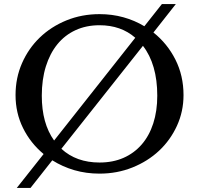

<svg xmlns="http://www.w3.org/2000/svg" viewBox="-20 -850 986 951"><path d="M473 -780Q535 -780 591 -764.5Q647 -749 695 -720L782 -830H851L740 -689Q809 -634 849 -554.5Q889 -475 889 -379Q889 -298 856.5 -227Q824 -156 768 -103.5Q712 -51 636 -20.5Q560 10 473 10Q407 10 348.5 -7Q290 -24 239 -56L131 81H63L196 -87Q131 -141 94 -216Q57 -291 57 -379Q57 -464 89 -537Q121 -610 177 -664Q233 -718 309 -749Q385 -780 473 -780ZM473 -45Q539 -45 591.5 -68Q644 -91 681.5 -134Q719 -177 739 -238.5Q759 -300 759 -376Q759 -454 741 -516Q723 -578 688 -623L284 -113Q358 -45 473 -45ZM187 -376Q187 -239 248 -154L650 -663Q579 -725 473 -725Q407 -725 354 -700.5Q301 -676 264 -630.5Q227 -585 207 -520.5Q187 -456 187 -376Z"/></svg>

Font: Libre Baskerville
Style: Regular
Weight: 400
Designer: Pablo Impallari, Rodrigo Fuenzalida
Foundry: Pablo Impallari, Rodrigo Fuenzalida
Version: Version 1.000; ttfautohint (v0.93) -l 8 -r 50 -G 200 -x 14 -